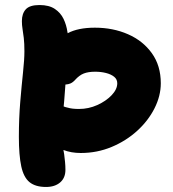

<svg xmlns="http://www.w3.org/2000/svg" viewBox="-20 -731 689 763"><path d="M301 -123Q263 -123 232 -135Q233 -126 235 -118Q237 -102 238.5 -87Q240 -72 240 -56Q240 -24 219 -6Q198 12 163 12Q121 12 97.5 -7Q74 -26 64.5 -70Q55 -114 55 -187Q55 -261 60.5 -326.5Q66 -392 71.5 -443.5Q77 -495 77 -527Q77 -559 74.5 -580Q72 -601 69.5 -616Q67 -631 67 -647Q67 -677 82.5 -694Q98 -711 137 -711Q175 -711 198 -695.5Q221 -680 232.5 -656Q244 -632 248 -604Q248 -601 249 -599Q290 -621 357 -621Q429 -621 488.5 -595Q548 -569 583.5 -519.5Q619 -470 619 -400Q619 -350 594 -300.5Q569 -251 525 -211Q481 -171 423.5 -147Q366 -123 301 -123ZM240 -395Q237 -363 235 -329Q234 -318 233 -308Q240 -305 250 -303Q266 -298 294 -298Q332 -298 366.5 -313.5Q401 -329 423.5 -352.5Q446 -376 446 -400Q446 -416 433.5 -426Q421 -436 401 -441Q381 -446 358 -446Q331 -446 313 -439Q295 -432 278 -413Q269 -403 259 -399Q252 -396 240 -395Z"/></svg>

Font: Shantell Sans Light ExtraBold
Style: Regular
Weight: 800
Version: Version 1.011;[c5ecc13dd]